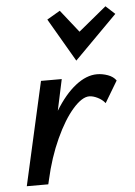

<svg xmlns="http://www.w3.org/2000/svg" viewBox="-51 -735 544 774"><g transform="rotate(-5 221.0 -347.5)"><path d="M424 -393 372 -306Q360 -321 341.5 -330Q323 -339 308 -339Q279 -339 242 -297Q205 -255 171 -181Q137 -107 117 -17L113 0H26L120 -418H204L177 -292Q216 -356 260 -390.5Q304 -425 347 -425Q369 -425 391 -417Q413 -409 424 -393ZM167 -662 220 -693 292 -602 405 -695 442 -661 269 -487Z"/></g></svg>

Font: Ysabeau Semibold
Style: Italic
Weight: 600
Italic angle: -12°
Designer: Christian Thalmann (Catharsis Fonts)
Version: Version 0.003